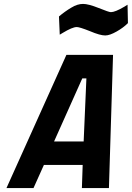

<svg xmlns="http://www.w3.org/2000/svg" viewBox="-20 -960 673 980"><path d="M575 -799C598 -812 617 -826 633 -842C633 -842 631 -936 631 -936C631 -936 615 -926 615 -926C615 -926 615 -926 615 -926C583 -907 560 -898 546 -898C546 -898 546 -898 546 -898C539 -898 519 -905 484 -919C449 -933 422 -940 404 -940C385 -940 365 -934 344 -921C322 -908 301 -893 281 -876C281 -876 285 -783 285 -783C285 -783 300 -792 300 -792C300 -792 300 -792 300 -792C333 -812 357 -822 372 -822C372 -822 372 -822 372 -822C381 -822 404 -815 439 -801C474 -786 500 -779 517 -779C533 -779 552 -786 575 -799ZM151 0C151 0 204 -118 204 -118C204 -118 402 -118 402 -118C402 -118 398 0 398 0C398 0 536 0 536 0C536 0 557 -680 557 -680C557 -680 319 -680 319 -680C319 -680 13 0 13 0C13 0 151 0 151 0ZM421 -560C421 -560 407 -238 407 -238C407 -238 256 -238 256 -238C256 -238 400 -560 400 -560C400 -560 421 -560 421 -560Z"/></svg>

Font: My Font
Style: Bold Italic
Weight: 500
Version: Version 0.001